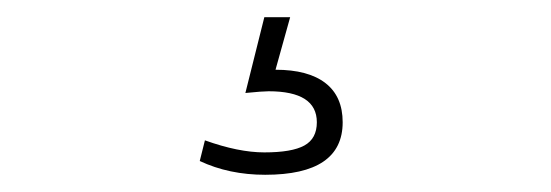

<svg xmlns="http://www.w3.org/2000/svg" viewBox="-20 -27 640 223"><path d="M378 115Q378 176 288 176Q246 176 212 160L218 136Q257 150 287 150Q319 150 333.5 142Q348 134 348 115Q348 79 292 79Q285 79 265 81L287 -7H317L300 54Q338 54 358 69.5Q378 85 378 115Z"/></svg>

Font: KoHo ExtraLight
Style: Regular
Weight: 275
Version: Version 1.000; ttfautohint (v1.6)